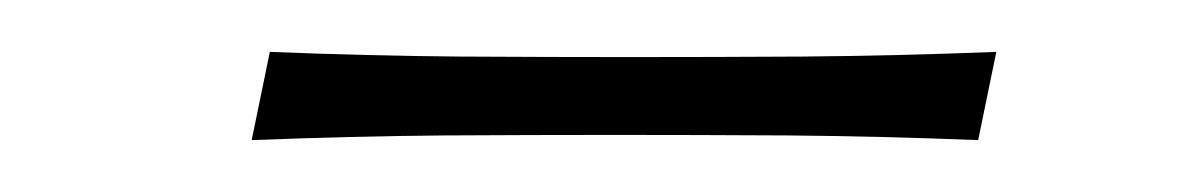

<svg xmlns="http://www.w3.org/2000/svg" viewBox="-20 -332 460 74"><path d="M77 -278 84 -312Q121.5 -310.5 157 -310.2Q192.5 -310 223 -310Q254 -310 289.5 -310.2Q325 -310.5 364 -312L357 -278Q319 -279.5 283.5 -279.8Q248 -280 217 -280Q186.5 -280 151 -279.8Q115.5 -279.5 77 -278Z"/></svg>

Font: Commissioner Flair Thin
Style: Italic
Weight: 100
Italic angle: -12°
Designer: Kostas Bartsokas
Foundry: Kostas Bartsokas
Version: Version 1.000; ttfautohint (v1.8.3)